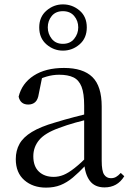

<svg xmlns="http://www.w3.org/2000/svg" viewBox="-20 -841 597 876"><path d="M190 15Q130 15 91 -19Q52 -53 52 -115Q52 -154 69 -184.5Q86 -215 125.5 -239Q165 -263 231 -282Q273 -295 319 -307Q365 -319 405 -328V-303Q365 -293 324 -281.5Q283 -270 249 -257Q185 -234 158.5 -202Q132 -170 132 -128Q132 -82 157.5 -58Q183 -34 225 -34Q248 -34 270 -43Q292 -52 320 -74Q348 -96 386 -134L395 -87H371Q340 -54 312.5 -31Q285 -8 256 3.5Q227 15 190 15ZM457 14Q412 14 389.5 -16.5Q367 -47 364 -100V-103V-359Q364 -415 352 -445.5Q340 -476 315 -488Q290 -500 250 -500Q221 -500 192 -491.5Q163 -483 130 -465L173 -492L157 -413Q153 -386 140.5 -375Q128 -364 109 -364Q73 -364 65 -400Q80 -461 134 -496Q188 -531 272 -531Q359 -531 401.5 -489.5Q444 -448 444 -355V-108Q444 -61 455 -44.5Q466 -28 486 -28Q499 -28 509 -33.5Q519 -39 531 -52L547 -37Q531 -11 508.5 1.5Q486 14 457 14ZM267 -641Q300 -641 318.5 -664Q337 -687 337 -716Q337 -746 318.5 -768Q300 -790 267 -790Q234 -790 216 -768Q198 -746 198 -716Q198 -687 216 -664Q234 -641 267 -641ZM267 -610Q225 -610 192 -638.5Q159 -667 159 -716Q159 -764 192 -792.5Q225 -821 267 -821Q310 -821 343 -793Q376 -765 376 -716Q376 -667 343 -638.5Q310 -610 267 -610Z"/></svg>

Font: Noto Serif SC ExtraLight
Style: Regular
Weight: 400
Version: Version 2.002-H1;hotconv 1.1.0;makeotfexe 2.6.0